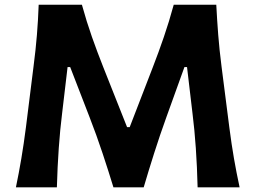

<svg xmlns="http://www.w3.org/2000/svg" viewBox="-20 -804 1096 824"><path d="M48.3 0Q61 -61 71.5 -123.3Q82 -185.5 91.3 -257.8L124 -519.5Q133.3 -590.8 138.4 -653.8Q143.6 -716.8 146 -783.7H331.5Q351.6 -710.9 374.5 -645.8Q397.5 -580.6 423.3 -515.6L525.4 -258.3H536.6L635.7 -515.1Q661.1 -580.6 683.3 -645.5Q705.6 -710.4 725.6 -783.7H908.2Q911.6 -717.8 916.5 -654.8Q921.4 -591.8 930.7 -519L964.4 -255.9Q973.6 -184.6 984.1 -124Q994.6 -63.5 1008.3 0H828.1Q823.7 -178.2 806.2 -316.9L782.7 -516.1H771.5L694.3 -301.8Q666 -223.6 641.4 -146Q616.7 -68.4 596.7 0H466.8Q446.8 -65.9 420.4 -145.5Q394 -225.1 364.3 -301.3L281.2 -516.1H270L246.6 -317.9Q237.8 -248 232.2 -168.2Q226.6 -88.4 224.1 0Z"/></svg>

Font: Pinar DS4-SemiBold
Style: Regular
Weight: 600
Designer: Amin Abedi
Version: Version 2.000